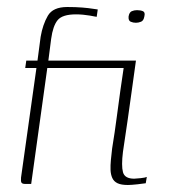

<svg xmlns="http://www.w3.org/2000/svg" viewBox="-20 -525 509 548"><path d="M55 -352H87L96 -420Q102 -455 116.5 -480Q131 -505 172 -505Q196 -505 214.5 -503.5Q233 -502 245 -500Q257 -498 259 -498L256 -477Q255 -477 250 -478Q245 -479 236.5 -480.5Q228 -482 217.5 -483Q207 -484 197 -484Q158 -484 144.5 -467.5Q131 -451 126 -414L118 -352H337L334 -331H115L69 0H52Q44 0 41.5 -3.5Q39 -7 40 -18L84 -331H52ZM368 -352Q361 -301 355.5 -262Q350 -223 344.5 -183.5Q339 -144 331 -92Q326 -52 331 -33.5Q336 -15 363 -15Q368 -15 381.5 -16.5Q395 -18 399 -20L396 -2Q391 -1 372.5 1Q354 3 345 3Q326 3 315.5 -2Q305 -7 300.5 -17Q296 -27 295.5 -40Q295 -53 296.5 -68.5Q298 -84 300 -101Q308 -150 313 -189Q318 -228 323.5 -266.5Q329 -305 336 -352Q343 -352 351.5 -352Q360 -352 368 -352ZM347 -478Q349 -490 356 -493Q363 -496 371 -496Q381 -496 388 -493Q395 -490 392 -478Q390 -466 382.5 -463Q375 -460 368 -460Q360 -460 353 -463Q346 -466 347 -478Z"/></svg>

Font: Genos ExtraLight
Style: Italic
Weight: 250
Italic angle: -8°
Designer: Robert E. Leuschke
Foundry: Robert E. Leuschke
Version: Version 1.010